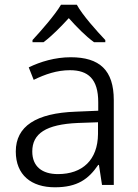

<svg xmlns="http://www.w3.org/2000/svg" viewBox="-20 -785 584 815"><path d="M306 -765H239C213 -721 155 -655 118 -615V-606H165C201 -633 238 -671 272 -708C305 -671 343 -632 379 -606H427V-615C390 -654 330 -721 306 -765ZM280 -542C214 -542 151 -523 102 -499L123 -446C172 -470 222 -487 277 -487C354 -487 397 -450 397 -351V-315L302 -311C133 -305 47 -249 47 -142C47 -42 113 10 213 10C309 10 356 -25 397 -85H400L413 0H463V-360C463 -487 403 -542 280 -542ZM310 -263 396 -266V-216C395 -106 330 -46 226 -46C159 -46 117 -78 117 -142C117 -218 175 -257 310 -263Z"/></svg>

Font: Noto Kufi Arabic Light
Style: Regular
Weight: 300
Designer: Monotype Design Team, David Williams, Khaled Hosny
Foundry: Google LLC
Version: Version 2.109